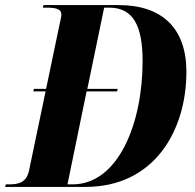

<svg xmlns="http://www.w3.org/2000/svg" viewBox="-58 -734 765 754"><path d="M-38 0H278C548 0 674 -221 674 -452C674 -623 579 -714 408 -714H113L110 -704H124C161 -704 183 -699 183 -677C183 -668 179 -652 175 -634L123 -385H75L73 -375H121L56 -64C46 -17 14 -10 -21 -10H-35ZM227 -10H207L282 -375H402L404 -385H285L351 -704H371C467 -704 502 -630 502 -493C502 -249 406 -10 227 -10Z"/></svg>

Font: Noto Serif Display Condensed ExtraBold
Style: Italic
Weight: 800
Width: 3
Italic angle: -12°
Designer: Monotype Design Team
Foundry: Monotype Imaging Inc.
Version: Version 2.009